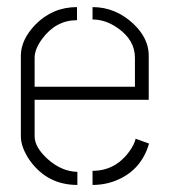

<svg xmlns="http://www.w3.org/2000/svg" viewBox="-20 -524 481 544"><path d="M39.1 -137.7V-368.2Q40 -412.1 80.1 -454.1Q128.9 -503.9 198.2 -503.9V-466.8Q138.7 -466.8 99.6 -414.1Q78.1 -384.8 78.1 -360.4V-278.3H362.3V-360.4Q362.3 -411.1 312.5 -445.3Q278.3 -468.8 242.2 -468.8V-503.9Q307.6 -503.9 358.4 -456.1Q400.4 -416 401.4 -369.1V-241.2H78.1V-137.7Q78.1 -106.4 116.2 -72.3Q155.3 -38.1 199.2 -37.1V0Q114.3 0 64.5 -69.3Q39.1 -106.4 39.1 -137.7ZM242.2 0V-40Q307.6 -40 347.7 -96.7Q360.4 -114.3 364.3 -130.9L402.3 -117.2Q380.9 -43.9 313.5 -14.6Q280.3 0 242.2 0Z"/></svg>

Font: Post No Bills Jaffna Light
Style: Regular
Weight: 300
Designer: Kosala Senevirathne, Siva Puranthara, Lasantha Premarathna, Tharique Azeez
Foundry: Mooniak
Version: Version 1.220 ; ttfautohint (v1.6)